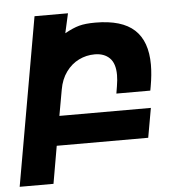

<svg xmlns="http://www.w3.org/2000/svg" viewBox="-105 -599 757 806"><g transform="rotate(-5 273.0 -196.0)"><path d="M70 -550H211L192.5 -467.5Q226.5 -486.5 253 -493.8Q279.5 -501 321.5 -501Q433.5 -501 486.2 -452.2Q539 -403.5 539 -305Q539 -263.5 530 -213L527 -196.5H384L389 -227Q393.5 -253.5 393.5 -274Q393.5 -323 370.2 -345.8Q347 -368.5 307.5 -368.5Q272 -368.5 240.5 -353Q209 -337.5 186.8 -307Q164.5 -276.5 157 -233L137.5 -124H523L501 0H115.5L88 158H-54.5Z"/></g></svg>

Font: JuliaMono ExtraBold
Style: Italic
Weight: 800
Italic angle: -9°
Monospace: yes
Designer: cormullion
Foundry: corm
Version: Version 0.057; ttfautohint (v1.8.4)